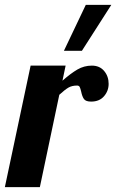

<svg xmlns="http://www.w3.org/2000/svg" viewBox="-58 -770 478 790"><path d="M295 -750H400L279 -561H205ZM68 -500H212L199 -438Q233 -468 260.5 -484Q288 -500 320 -500Q352 -500 370.5 -478Q389 -456 389 -425Q389 -396 370 -374Q351 -352 317 -352Q295 -352 287.5 -362.5Q280 -373 276 -393Q273 -406 270 -412Q267 -418 259 -418Q238 -418 223.5 -409.5Q209 -401 186 -380L106 0H-38Z"/></svg>

Font: Lobster
Style: Regular
Weight: 400
Designer: Impallari Type
Foundry: Impallari Type
Version: Version 2.100